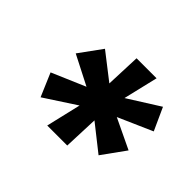

<svg xmlns="http://www.w3.org/2000/svg" viewBox="-83 -798 529 529"><g transform="rotate(45 181.5 -533.5)"><path d="M144 -381 168 -483 76 -423 47 -491 145 -533 59 -577 107 -643 183 -584 187 -686H265L241 -585L333 -643L363 -577L263 -533L351 -491L302 -423L226 -483L222 -381Z"/></g></svg>

Font: Archivo Narrow
Style: Bold Italic
Weight: 700
Italic angle: -8°
Designer: Hector Gatti
Foundry: Omnibus-Type
Version: Version 3.002